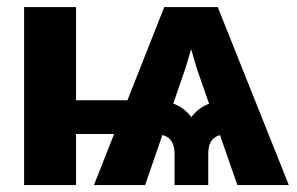

<svg xmlns="http://www.w3.org/2000/svg" viewBox="-20 -536 861 556"><path d="M549.9 -337.7 497.7 -515.6H610.5L816.4 0H667.4ZM49.8 -515.6H200.2V0H49.8ZM117.6 -245.7H385V-148H117.6ZM485.4 -90.6Q485.4 -110.7 479 -123.2Q472.6 -135.6 460.2 -141.5Q447.9 -147.3 428.7 -147.7V-245.7Q460.4 -245.7 488.2 -233.5Q515.9 -221.3 534.2 -196.9Q552.4 -221.3 580.2 -233.5Q607.9 -245.7 639.6 -245.7V-147.7Q620.5 -147.3 608.2 -141.5Q595.8 -135.6 589.4 -123.2Q583 -110.7 583 -90.6V0H485.4ZM455.7 -515.6H569.9L516.8 -337.7L400.2 0H252Z"/></svg>

Font: Intratopia Thin
Style: Regular
Weight: 100
Designer: Rasmus Andersson
Foundry: rsms
Version: Version 3.000;Glyphs 3.2.3 (3260)